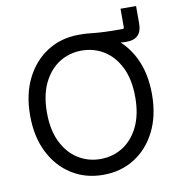

<svg xmlns="http://www.w3.org/2000/svg" viewBox="-91 -916 939 1010"><g transform="rotate(-10 378.5 -411.5)"><path d="M378.9 -673.3V-737.8Q407.7 -737.8 426 -736.3Q444.3 -734.9 464.4 -732.7Q484.4 -730.5 518.1 -729Q551.8 -727.5 611.3 -727.5Q620.1 -727.5 620.1 -736.3V-834.5H703.1V-740.7Q703.1 -699.2 682.6 -678.5Q662.1 -657.7 620.1 -657.7Q600.6 -657.7 584 -660.2Q567.4 -662.6 543.7 -665.8Q520 -668.9 481.4 -671.1Q442.9 -673.3 378.9 -673.3ZM379.9 10.3Q285.6 10.3 212.2 -35.9Q138.7 -82 96.4 -166Q54.2 -250 54.2 -363.3Q54.2 -477.1 96.4 -561Q138.7 -645 212.2 -691.4Q285.6 -737.8 379.9 -737.8Q474.6 -737.8 547.9 -691.4Q621.1 -645 663.1 -561Q705.1 -477.1 705.1 -363.3Q705.1 -250 663.1 -166Q621.1 -82 547.9 -35.9Q474.6 10.3 379.9 10.3ZM379.9 -74.2Q445.3 -74.2 498.8 -107.4Q552.2 -140.6 584 -205.3Q615.7 -270 615.7 -363.3Q615.7 -457.5 584 -522.2Q552.2 -586.9 498.8 -620.1Q445.3 -653.3 379.9 -653.3Q314.5 -653.3 261 -619.9Q207.5 -586.4 175.8 -521.7Q144 -457 144 -363.3Q144 -270 175.8 -205.6Q207.5 -141.1 261 -107.7Q314.5 -74.2 379.9 -74.2Z"/></g></svg>

Font: Inter 20pt
Style: Regular
Weight: 400
Version: Version 4.001;git-66647c0bb